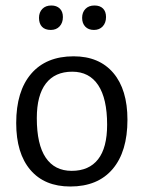

<svg xmlns="http://www.w3.org/2000/svg" viewBox="-20 -671 524 699"><path d="M444 -235Q444 -119 390 -55.5Q336 8 236 8Q142 8 90.5 -52.5Q39 -113 39 -223Q39 -339 93.5 -402.5Q148 -466 248 -466Q341 -466 392.5 -405.5Q444 -345 444 -235ZM114 -241Q114 -145 146.5 -97Q179 -49 241 -49Q304 -49 337 -91Q370 -133 370 -217Q370 -312 337.5 -361Q305 -410 243 -410Q180 -410 147 -367Q114 -324 114 -241ZM209 -609Q209 -588 197 -575Q185 -562 165 -562Q144 -562 133 -573.5Q122 -585 122 -606Q122 -626 134 -638.5Q146 -651 167 -651Q186 -651 197.5 -640Q209 -629 209 -609ZM366 -609Q366 -588 354 -575Q342 -562 322 -562Q302 -562 290.5 -574Q279 -586 279 -606Q279 -626 291 -638.5Q303 -651 324 -651Q344 -651 355 -640Q366 -629 366 -609Z"/></svg>

Font: Alegreya Sans
Style: Regular
Weight: 400
Designer: Juan Pablo del Peral
Foundry: Huerta Tipografica
Version: Version 2.008; ttfautohint (v1.6)